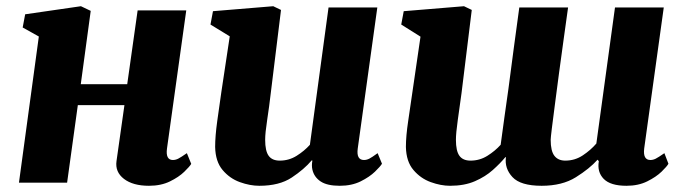

<svg xmlns="http://www.w3.org/2000/svg" viewBox="-20 -588 2202 618"><path d="M517.5 -110Q512.5 -73 536.5 -73Q545 -73 553.5 -77.2Q562 -81.5 581.5 -95L595.5 -60.5Q590.5 -52 573 -35Q555.5 -18 526.8 -4Q498 10 459.5 10Q408 10 379 -12.2Q350 -34.5 355 -69.5L380.5 -249.5H230.5L196 0H41L105 -470.5L53 -499.5L61 -542L240.5 -568L272 -553L240 -317H389.5L423 -554.5H579.5Z M814.5 10Q784.5 10 752 -1.8Q719.5 -13.5 696.5 -40.8Q673.5 -68 672.5 -115Q672.5 -149.5 679.2 -198Q686 -246.5 692.5 -292L719.5 -471L657.5 -509L665.5 -552L859.5 -568L884.5 -556L851.5 -288Q846.5 -244.5 840 -202.2Q833.5 -160 833.5 -138Q833.5 -102 844.8 -86.5Q856 -71 880.5 -71Q910 -71 934.8 -86.5Q959.5 -102 977.5 -122L1037.5 -564H1194.5L1131.5 -110Q1126.5 -73 1151.5 -73Q1160 -73 1168.5 -77.2Q1177 -81.5 1195.5 -95L1209.5 -61Q1204.5 -52.5 1187 -35.5Q1169.5 -18.5 1140.8 -4.2Q1112 10 1073.5 10Q1033 10 1012 -4Q991 -18 985.5 -42Q982.5 -55 985.5 -71L983.5 -72Q959 -43 919 -16.5Q879 10 814.5 10Z M1465.5 -288Q1459.5 -244.5 1453.5 -201.8Q1447.5 -159 1447.5 -138Q1447.5 -102 1458.8 -86.5Q1470 -71 1494.5 -71Q1524 -71 1548.8 -86.5Q1573.5 -102 1591.5 -122Q1597.5 -167 1603.8 -212Q1610 -257 1616.5 -302Q1625 -368 1633.8 -433.5Q1642.5 -499 1651.5 -564H1808.5Q1802 -516.5 1794.2 -461.2Q1786.5 -406 1779.2 -351.5Q1772 -297 1766 -250.8Q1760 -204.5 1756.2 -174.2Q1752.5 -144 1752.5 -138Q1752.5 -102 1764.5 -86.5Q1776.5 -71 1799.5 -71Q1830.5 -71 1856 -88Q1881.5 -105 1899.5 -126L1959.5 -564H2116.5L2053.5 -110Q2049 -73 2073.5 -73Q2082 -73 2090.5 -77.2Q2099 -81.5 2118.5 -95L2131.5 -61Q2127 -52.5 2109.5 -35.5Q2092 -18.5 2063.2 -4.2Q2034.5 10 1996.5 10Q1945 10 1923.2 -12.2Q1901.5 -34.5 1907.5 -69L1903.5 -74Q1877.5 -45 1833.5 -17.5Q1789.5 10 1723.5 10Q1655.5 10 1629.5 -18Q1603.5 -46 1608.5 -82H1606.5Q1590 -62 1566.2 -40.8Q1542.5 -19.5 1508.8 -4.8Q1475 10 1428.5 10Q1399 10 1366.5 -1.8Q1334 -13.5 1310.8 -40.8Q1287.5 -68 1286.5 -115Q1286.5 -149.5 1293.8 -198.2Q1301 -247 1307.5 -292L1333.5 -470L1271.5 -509L1279.5 -552L1473.5 -568L1498.5 -556Z"/></svg>

Font: Merriweather Black
Style: Italic
Weight: 900
Italic angle: -7.8°
Designer: Eben Sorkin
Foundry: Eben Sorkin
Version: Version 2.200;gftools[0.9.31]